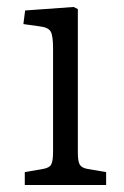

<svg xmlns="http://www.w3.org/2000/svg" viewBox="-20 -530 356 550"><path d="M51 0V-37L103 -46Q121 -49 126.5 -58.5Q132 -68 132 -96V-391Q132 -427 125.5 -439Q119 -451 97 -454L47 -461L52 -500L191 -510L203 -504V-92Q203 -68 208.5 -58.5Q214 -49 231 -46L284 -37V0Z"/></svg>

Font: Literata 12pt Light
Style: Regular
Weight: 300
Designer: Latin by Veronika Burian and Jose Scaglione. Greek by Irene Vlachou. Cyrillic by Vera Evstafieva.
Foundry: TypeTogether
Version: Version 3.002